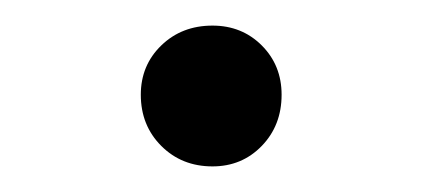

<svg xmlns="http://www.w3.org/2000/svg" viewBox="-20 -170 330 150"><path d="M146 -40Q122 -40 106 -56Q90 -72 90 -96Q90 -119 106 -134.5Q122 -150 146 -150Q169 -150 184.5 -134.5Q200 -119 200 -96Q200 -72 184.5 -56Q169 -40 146 -40Z"/></svg>

Font: Gowun Batang
Style: Regular
Weight: 400
Designer: Yanghee Ryu
Foundry: Yanghee Ryu
Version: Version 2.000